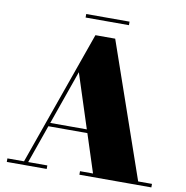

<svg xmlns="http://www.w3.org/2000/svg" viewBox="-92 -959 1014 1047"><g transform="rotate(10 414.5 -435.0)"><path d="M301 -869.5V-850H541V-869.5ZM14.5 -19.5V0H235.5V-19.5H129.5L204 -231H420L488.5 -19.5H416.5V0H815V-19.5H738.5L480 -764.5H370.5L106.5 -19.5ZM316.5 -550 413.5 -250.5H211Z"/></g></svg>

Font: Bodoni* 11pt Fatface
Style: Regular
Weight: 900
Version: Version 2.3